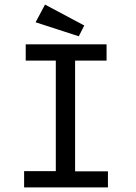

<svg xmlns="http://www.w3.org/2000/svg" viewBox="-20 -816 590 836"><path d="M85 0V-71H223V-552H92V-623H444V-552H307V-70H450V0ZM323 -658 135 -719 176 -796 347 -705Z"/></svg>

Font: Inconsolata SemiExpanded Medium
Style: Regular
Weight: 500
Width: 6
Monospace: yes
Designer: Raph Levien, Cyreal, Brenton Simpson
Foundry: Raph Levien, Cyreal, Google
Version: Version 3.001; ttfautohint (v1.8.2.53-6de2)